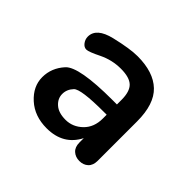

<svg xmlns="http://www.w3.org/2000/svg" viewBox="-87 -811 504 504"><g transform="rotate(45 165.0 -558.5)"><path d="M219.2 -529.8V-543.9H209Q123.5 -543.9 110.8 -530.5Q98.1 -517.1 98.1 -500Q98.1 -482.9 112.1 -470.5Q126 -458 152.3 -458Q178.7 -458 199 -477.5Q219.2 -497.1 219.2 -529.8ZM132.8 -407.2Q87.9 -407.2 58.8 -433.6Q29.8 -460 29.8 -494.1Q29.8 -528.3 54.2 -555.2Q78.6 -582 203.1 -582H219.2V-599.1Q219.2 -629.9 205.8 -642.8Q192.4 -655.8 160.2 -655.8Q127.9 -655.8 98.6 -641.6Q69.3 -627 60.5 -627Q51.8 -627 45.4 -635.5Q39.1 -644 39.1 -653.8Q39.1 -686 89.6 -698Q140.1 -710 168 -710Q227.1 -710 257.6 -680.9Q288.1 -651.9 288.1 -587.9V-441.9Q288.1 -424.8 278.6 -416Q269 -407.2 254.4 -407.2Q239.7 -407.2 230 -416Q220.2 -424.8 220.2 -441.9V-458Q194.3 -407.2 132.8 -407.2Z"/></g></svg>

Font: Nunito-Regular
Style: Regular
Weight: 400
Designer: Vernon Adams
Foundry: newtypography
Version: Version 3.000